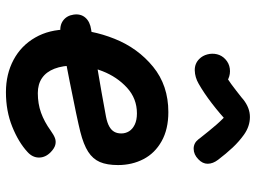

<svg xmlns="http://www.w3.org/2000/svg" viewBox="-130 -738 879 660"><g transform="rotate(90 310.0 -407.5)"><path d="M80.9 -200.1Q80.9 -281.5 112.9 -361.4Q144.8 -441.3 209 -493.8Q273.2 -546.2 364.8 -546.2Q423.9 -546.2 465 -523Q506.2 -499.9 526.5 -460.7Q546.9 -421.4 546.9 -373.2Q546.9 -335.1 536.4 -310.8Q525.9 -286.5 501.2 -270.6Q476.6 -254.7 432.6 -243.6Q389.8 -232.8 259.6 -207Q129.3 -181.1 94.4 -175.8Q67.9 -171.6 50.5 -184.2Q33.2 -196.8 29.8 -220.2Q26.1 -244.8 40.2 -261Q54.2 -277.1 81.6 -280.9Q121.6 -287.2 145.2 -291Q168.9 -294.9 209.4 -301.6Q266.4 -311.2 297.7 -316.8Q329 -322.5 380.2 -331.8Q401.7 -336 414.4 -343.2Q427.1 -350.4 432.6 -360.5Q438.2 -370.5 438.2 -384.3Q438.2 -399 430.8 -411.1Q423.3 -423.2 407.8 -430.7Q392.2 -438.2 369.2 -438.2Q318.2 -438.2 280.9 -404Q243.7 -369.8 224.2 -319.9Q204.7 -270 204.7 -224.5Q204.7 -183.2 215.6 -154.9Q226.5 -126.6 247.7 -112Q268.8 -97.5 299.6 -97.5Q335.9 -97.5 366.8 -108.5Q397.8 -119.6 428.6 -141.8Q443.2 -152.3 454.3 -156.5Q465.5 -160.6 477.3 -157.6Q489.2 -154.7 502.5 -141.9Q521.1 -123.7 521.1 -101.5Q521.1 -79.3 502 -62.1Q468.8 -31.3 415 -9.6Q361.2 12.1 296.4 12.1Q234.2 12.1 185.2 -14.1Q136.2 -40.3 108.6 -88.5Q80.9 -136.6 80.9 -200.1ZM182.8 -741.9Q196.7 -755 215.3 -757.5Q233.9 -759.9 250.2 -752.5Q266.6 -745.1 274 -731.7L223.5 -733.8Q247.4 -746.8 268.4 -762.3Q289.4 -777.8 315.6 -798.7L321 -803.4Q350.5 -826.8 382 -826.6Q413.5 -826.4 441.5 -806.8Q465.2 -790.1 486.5 -767.5Q507.8 -744.8 528.8 -717.1Q542.2 -699.5 542.4 -681.7Q542.6 -663.9 526.8 -649.1Q510.7 -633.4 491.1 -633.2Q471.5 -633 458.6 -649.3L454.5 -654.8Q427.5 -689.2 407.4 -712.3Q387.2 -735.4 365.7 -753.6L402.2 -753.1Q371.2 -723.8 335.2 -696.1Q299.1 -668.4 267.2 -650.3Q245.2 -637.6 221.6 -637Q198 -636.5 182.1 -652.6Q170.8 -663.8 166.5 -680.3Q162.1 -696.8 166 -713.4Q170 -730 182.8 -741.9Z"/></g></svg>

Font: Monaspace Radon Var
Style: Regular
Weight: 400
Designer: Riley Cran and the Lettermatic Team
Version: Version 1.000 (Monaspace Radon Var)